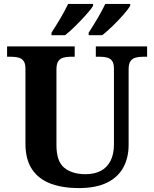

<svg xmlns="http://www.w3.org/2000/svg" viewBox="-20 -951 787 981"><path d="M381.7 10Q300.4 10 239 -12.8Q177.5 -35.6 143.8 -85.9Q110 -136.2 110 -217.7V-599.9Q110 -627 100.2 -639.8Q90.5 -652.6 74.3 -656.8Q58.1 -661 38.4 -661H16.2V-714H361.7V-661H339.4Q320.3 -661 303.9 -656.6Q287.5 -652.1 278 -638.6Q268.4 -625 268.4 -595.9V-210Q268.4 -125.9 308.8 -93.5Q349.1 -61 417.4 -61Q462.1 -61 494.5 -77.8Q526.8 -94.6 544.5 -128.7Q562.2 -162.7 562.2 -213.5V-599.9Q562.2 -627 552.8 -639.8Q543.3 -652.6 527.4 -656.8Q511.5 -661 491.8 -661H469.6V-714H731.6V-661H708.7Q689 -661 672.7 -656.6Q656.3 -652.1 646.7 -638.6Q637.2 -625 637.2 -595.9V-211.5Q637.2 -145 610 -95.2Q582.9 -45.5 526.7 -17.7Q470.4 10 381.7 10ZM433 -784Q454 -816 478 -856.5Q502 -897 518 -931H645.3V-921Q635.3 -904 609.8 -875Q584.3 -846 554.8 -817.5Q525.3 -789 502.3 -771H433ZM243.1 -784Q264.1 -816 288.1 -856.5Q312.1 -897 328.1 -931H455.4V-921Q445.4 -904 419.4 -875Q393.4 -846 364.4 -817.5Q335.4 -789 312.4 -771H243.1Z"/></svg>

Font: Noto Serif Hebrew
Style: Regular
Weight: 400
Designer: Monotype Design Team
Foundry: Monotype Imaging Inc.
Version: Version 2.003